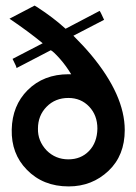

<svg xmlns="http://www.w3.org/2000/svg" viewBox="-20 -662 487 688"><path d="M427 -196Q427 -105 369 -50Q310 6 226 6Q134 6 76 -54Q20 -111 22 -198Q24 -284 79 -339Q136 -396 226 -396H235Q217 -426 195 -451Q171 -478 162 -482L39 -418Q41 -420 25 -451L133 -507Q82 -549 14 -595L104 -642L114 -636Q171 -599 215 -559L337 -623Q340 -620 353 -591L243 -534Q280 -497 306 -466Q427 -321 427 -196ZM329 -201Q329 -249 299.5 -280Q270 -311 225 -311Q178 -311 147 -279.5Q116 -248 116 -201Q115 -157 147 -123Q179 -91 225 -91Q270 -91 299 -121Q328 -151 329 -201Z"/></svg>

Font: GFS Neohellenic Rg
Style: Bold
Weight: 700
Designer: Designed by Takis Katsoulidis and George D. Matthiopoulos.
Foundry: Designed by Takis Katsoulidis and George D. Matthiopoulos.
Version: Version 1.0